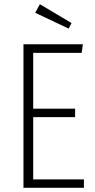

<svg xmlns="http://www.w3.org/2000/svg" viewBox="-20 -895 455 915"><path d="M169.9 -875 320.8 -785.2 307.1 -758.8 147.9 -834ZM375 -684.1 369.1 -643.1H138.2V-377H337.9V-336.9H138.2V-40H379.9V0H91.8V-684.1Z"/></svg>

Font: Fira Sans Compressed ExtraLight
Style: Regular
Weight: 250
Width: 1
Designer: Carrois Corporate & Edenspiekermann AG
Foundry: Carrois Corporate GbR & Edenspiekermann AG
Version: Version 4.203;PS 004.203;hotconv 1.0.88;makeotf.lib2.5.64775